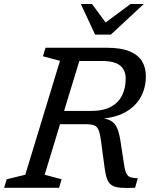

<svg xmlns="http://www.w3.org/2000/svg" viewBox="-40 -936 766 957"><path d="M413 -383Q475.5 -383 513.5 -404Q551.5 -425 569 -461.5Q586.5 -498 586.5 -544Q586.5 -586.5 558.8 -609.2Q531 -632 467.5 -632H312.5L333.5 -698H492.5Q563 -698 605.8 -680.2Q648.5 -662.5 667.8 -630.8Q687 -599 687 -556Q687 -497.5 661.2 -451.5Q635.5 -405.5 585.5 -377.2Q535.5 -349 462 -344.5V-348Q497 -344.5 516.5 -331.5Q536 -318.5 546 -292.2Q556 -266 562 -223L577.5 -122Q582 -88 589.8 -72.2Q597.5 -56.5 611.2 -52.2Q625 -48 646.5 -48L633.5 0Q589.5 2 561.5 -0.2Q533.5 -2.5 517.5 -12.5Q501.5 -22.5 493.8 -43.5Q486 -64.5 481.5 -99L465 -222Q460 -265 452.5 -285Q445 -305 429.8 -311Q414.5 -317 386 -317H217.5L237 -383ZM182.5 -65 267 -42.5 254.5 0H-19.5L-6.5 -42.5L86 -65L259 -633L174 -655.5L187 -698H375.5ZM676.5 -916 512.5 -763.5H434L363 -916H418.5L494 -814H473L610.5 -916Z"/></svg>

Font: Newsreader 9pt
Style: Italic
Weight: 400
Italic angle: -17°
Designer: Hugues Gentile
Foundry: Production Type
Version: Version 1.003